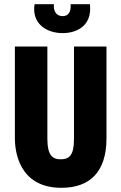

<svg xmlns="http://www.w3.org/2000/svg" viewBox="-20 -882 579 916"><path d="M145 -862C130 -770 201 -724 279 -724C345 -724 421 -758 409 -862H317C320 -823 304 -805 279 -805C253 -805 234 -823 237 -862ZM273 14C407 14 488 -60 488 -222V-660H333V-219C333 -140 310 -122 269 -122C230 -122 206 -142 206 -219V-660H51V-222C51 -168 66 14 273 14Z"/></svg>

Font: Bricolage Grotesque 10pt Condensed ExtraBold
Style: Regular
Weight: 800
Width: 3
Designer: Mathieu Triay
Foundry: Atelier Triay
Version: Version 1.000;gftools[0.9.29]